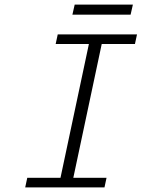

<svg xmlns="http://www.w3.org/2000/svg" viewBox="-20 -818 672 838"><path d="M90 0 99 -42H244L368 -626H223L232 -668H578L569 -626H424L300 -42H445L436 0ZM296 -754 306 -798H560L550 -754Z"/></svg>

Font: Atkinson Hyperlegible Mono ExtraLight
Style: Italic
Weight: 200
Italic angle: -12°
Monospace: yes
Designer: Elliott Scott, Megan Eiswerth, Linus Boman, Theodore Petrosky, Letters from Sweden
Foundry: Applied Design Works, Letters from Sweden
Version: Version 2.001